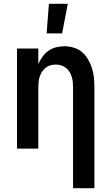

<svg xmlns="http://www.w3.org/2000/svg" viewBox="-20 -787 590 1017"><path d="M367 210V-325Q367 -339 365.5 -353.5Q364 -368 359.5 -381.5Q355 -395 347.5 -407Q340 -419 328.5 -428Q317 -437 303 -441Q289 -445 275 -445Q261 -445 247 -441Q233 -437 221.5 -428Q210 -419 202.5 -407Q195 -395 190.5 -381.5Q186 -368 184.5 -353.5Q183 -339 183 -325V0H70V-530H183V-448Q192 -468 205 -486.5Q218 -505 236.5 -518Q255 -531 277 -536.5Q299 -542 321 -542Q346 -542 371 -534.5Q396 -527 415 -510.5Q434 -494 447 -471.5Q460 -449 467.5 -425Q475 -401 477.5 -375.5Q480 -350 480 -325V210ZM227 -610 239 -767H339L309 -610Z"/></svg>

Font: Lode Term
Style: Bold
Weight: 700
Monospace: yes
Designer: Belleve Invis
Foundry: Belleve Invis
Version: Version 29.2.0